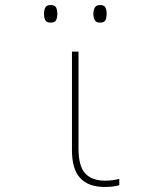

<svg xmlns="http://www.w3.org/2000/svg" viewBox="-20 -733 640 763"><path d="M396 10Q332 10 299 -25Q266 -60 266 -136V-528H292V-143Q292 -73 318.5 -44Q345 -15 398 -15Q413 -15 427.5 -17Q442 -19 454 -22V3Q430 10 396 10ZM378 -643Q362 -643 356.5 -653Q351 -663 351 -678Q351 -692 356.5 -702.5Q362 -713 378 -713Q395 -713 399.5 -702Q404 -691 404 -678Q404 -665 399.5 -654Q395 -643 378 -643ZM181 -643Q165 -643 160 -653Q155 -663 155 -678Q155 -693 160 -703Q165 -713 181 -713Q199 -713 203.5 -702Q208 -691 208 -678Q208 -665 203.5 -654Q199 -643 181 -643Z"/></svg>

Font: Noto Sans Mono Thin
Style: Regular
Weight: 100
Designer: Monotype Design Team
Foundry: Monotype Imaging Inc.
Version: Version 2.014